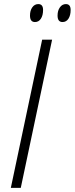

<svg xmlns="http://www.w3.org/2000/svg" viewBox="-20 -905 360 925"><path d="M32.2 0 183.1 -713.9H231L80.1 0ZM124.5 -830.1Q124.5 -854 135.5 -869.6Q146.5 -885.3 164.6 -885.3Q187.5 -885.3 187.5 -856.9Q187.5 -831.1 177 -814.9Q166.5 -798.8 148.4 -798.8Q124.5 -798.8 124.5 -830.1ZM257.3 -830.1Q257.3 -854 268.6 -869.6Q279.8 -885.3 297.4 -885.3Q320.3 -885.3 320.3 -856.9Q320.3 -831.1 309.8 -814.9Q299.3 -798.8 281.2 -798.8Q257.3 -798.8 257.3 -830.1Z"/></svg>

Font: TypoPRO Open Sans Condensed
Style: Italic
Weight: 300
Width: 3
Italic angle: -12°
Foundry: Ascender Corporation
Version: Version 1.10